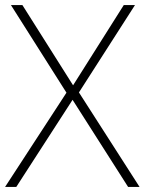

<svg xmlns="http://www.w3.org/2000/svg" viewBox="-22 -734 568 754"><path d="M526 0 288 -371 508 -714H464L265 -399L66 -714H21L239 -370L-2 0H42L263 -342L481 0Z"/></svg>

Font: Noto Sans Canadian Aboriginal ExtraLight
Style: Regular
Weight: 200
Designer: Monotype Design Team, Typotheque's Kevin King
Foundry: Monotype Imaging Inc.
Version: Version 2.004